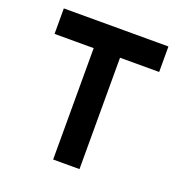

<svg xmlns="http://www.w3.org/2000/svg" viewBox="-126 -811 878 923"><g transform="rotate(20 312.5 -350.0)"><path d="M379.9 -569.8V0H245.1V-569.8H44.9V-700.2H580.1V-569.8Z"/></g></svg>

Font: Overpass
Style: Bold
Weight: 700
Designer: Delve Withrington
Foundry: Delve Fonts
Version: Version 1.001